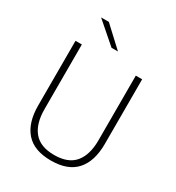

<svg xmlns="http://www.w3.org/2000/svg" viewBox="-196 -944 986 1074"><g transform="rotate(30 297.0 -407.0)"><path d="M296.5 10Q187.5 10 134.5 -50Q81.5 -110 81.5 -221.5V-639H122.5V-221Q122.5 -127.5 164.8 -76.8Q207 -26 296.5 -26Q387 -26 429 -76.8Q471 -127.5 471 -221V-639H512V-221.5Q512 -110 458.8 -50Q405.5 10 296.5 10ZM190 -824 316.5 -706.5V-706H275.5L141 -823V-824Z"/></g></svg>

Font: Anek Gurmukhi ExtraLight
Style: Regular
Weight: 250
Designer: Sarang Kulkarni (Gurmukhi), Yesha Goshar (Latin)
Foundry: Ek Type
Version: Version 1.003